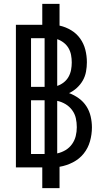

<svg xmlns="http://www.w3.org/2000/svg" viewBox="-20 -863 540 990"><path d="M198 107V0H62V-735H198V-843H287V-731Q319 -724 347 -707Q375 -690 393.5 -664Q412 -638 420 -606.5Q428 -575 428 -542Q428 -518 423.5 -493.5Q419 -469 407 -448Q395 -427 376.5 -410Q358 -393 336 -383Q363 -373 386.5 -356Q410 -339 425.5 -315Q441 -291 447.5 -262.5Q454 -234 454 -206Q454 -170 444 -134.5Q434 -99 411.5 -71Q389 -43 356 -26Q323 -9 287 -3V107ZM210 -415V-666H140V-415ZM275 -420Q293 -426 308.5 -438Q324 -450 333.5 -467Q343 -484 346.5 -503Q350 -522 350 -541Q350 -560 346.5 -579Q343 -598 333.5 -614.5Q324 -631 308.5 -643Q293 -655 275 -661ZM210 -69V-346H140V-69ZM275 -72Q298 -77 318 -89Q338 -101 351.5 -120Q365 -139 370.5 -161.5Q376 -184 376 -207Q376 -231 371 -253.5Q366 -276 352 -295Q338 -314 318 -326Q298 -338 275 -343Z"/></svg>

Font: Iosevka Term Curly Medium
Style: Regular
Weight: 500
Designer: Belleve Invis
Foundry: Belleve Invis
Version: Version 32.3.0